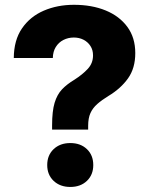

<svg xmlns="http://www.w3.org/2000/svg" viewBox="-20 -757 620 788"><path d="M193.8 -225.1V-242.2Q193.8 -300.8 204.1 -335Q214.4 -369.1 234.6 -390.4Q254.9 -411.6 285.2 -429.7Q318.8 -451.2 340.3 -474.4Q361.8 -497.6 361.8 -529.8Q361.8 -551.8 351.3 -568.1Q340.8 -584.5 323 -593.8Q305.2 -603 282.7 -603Q259.8 -603 240.2 -593Q220.7 -583 209 -564.2Q197.3 -545.4 196.8 -519H36.6Q37.1 -592.3 70.3 -640.6Q103.5 -689 159.4 -713.1Q215.3 -737.3 283.7 -737.3Q356.9 -737.3 413.6 -714.1Q470.2 -690.9 502.7 -646.7Q535.2 -602.5 535.2 -539.1Q535.2 -477.1 505.4 -435.3Q475.6 -393.6 425.3 -363.3Q397.9 -346.7 379.2 -330.1Q360.4 -313.5 351.1 -292.7Q341.8 -272 341.8 -240.7V-225.1ZM268.6 10.3Q226.6 10.3 200.2 -14.6Q173.8 -39.6 173.8 -79.6Q173.8 -120.1 200.2 -145Q226.6 -169.9 268.6 -169.9Q310.5 -169.9 336.7 -145Q362.8 -120.1 362.8 -79.6Q362.8 -39.6 336.7 -14.6Q310.5 10.3 268.6 10.3Z"/></svg>

Font: Inter 17pt ExtraBold
Style: Regular
Weight: 800
Version: Version 4.001;git-66647c0bb